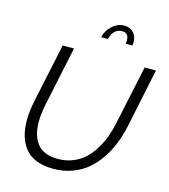

<svg xmlns="http://www.w3.org/2000/svg" viewBox="-131 -1021 996 1129"><g transform="rotate(15 366.5 -456.0)"><path d="M485.8 -917Q521 -917 542 -894Q563 -871.1 563 -836.9Q563 -829.6 561 -815.9H521Q521 -819.8 521.5 -826.7Q522 -833.5 522 -836.9Q522 -881.8 481.9 -881.8Q453.6 -881.8 436 -863.5Q418.5 -845.2 412.1 -815.9H371.1Q380.4 -858.4 413.3 -887.7Q446.3 -917 485.8 -917ZM75.2 -230Q75.2 -286.6 88.9 -352.1L165 -710H233.9L158.2 -352.1Q145 -287.6 145 -241.2Q145 -201.2 153.6 -169.2Q162.1 -137.2 180.7 -111.6Q199.2 -85.9 231.7 -72Q264.2 -58.1 309.1 -58.1Q357.9 -58.1 399.9 -75Q441.9 -91.8 471.7 -119.9Q501.5 -147.9 525.4 -186.8Q549.3 -225.6 564 -266.1Q578.6 -306.6 587.9 -352.1L664.1 -710H732.9L658.2 -352.1Q645.5 -293 625 -241.2Q604.5 -189.5 573.2 -143.8Q542 -98.1 502.7 -65.4Q463.4 -32.7 410.9 -13.9Q358.4 4.9 297.9 4.9Q237.3 4.9 193.4 -13.2Q149.4 -31.2 124 -64.2Q98.6 -97.2 86.9 -138.2Q75.2 -179.2 75.2 -230Z"/></g></svg>

Font: Rawline
Style: Italic
Weight: 400
Italic angle: -12°
Designer: Matt McInerney, Pablo Impallari, Rodrigo Fuenzalida
Foundry: Matt McInerney, Pablo Impallari, Rodrigo Fuenzalida
Version: Version 4.020;PS 004.020;hotconv 1.0.88;makeotf.lib2.5.64775